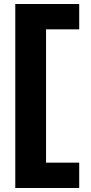

<svg xmlns="http://www.w3.org/2000/svg" viewBox="-20 -720 452 955"><path d="M374 215H56V-700H374V-574H209V89H374Z"/></svg>

Font: Rosa Sans Black
Style: Regular
Weight: 900
Designer: Pentagram / MCKL
Foundry: Pentagram / MCKL
Version: Version 1.005;September 16, 2019;FontCreator 11.5.0.2425 64-